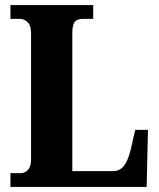

<svg xmlns="http://www.w3.org/2000/svg" viewBox="-20 -734 626 754"><path d="M21 0V-54H62Q77 -54 89.5 -66.5Q102 -79 102 -109V-602Q102 -634 88.5 -647Q75 -660 56 -660H21V-714H346V-660H307Q282 -660 273 -647.5Q264 -635 264 -605V-62H424Q450 -62 466.5 -82.5Q483 -103 494 -149L511 -224H561L556 0Z"/></svg>

Font: Noto Serif Hebrew Condensed ExtraBold
Style: Regular
Weight: 800
Width: 3
Designer: Monotype Design Team
Foundry: Monotype Imaging Inc.
Version: Version 2.004; ttfautohint (v1.8.4.7-5d5b)